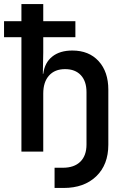

<svg xmlns="http://www.w3.org/2000/svg" viewBox="-20 -750 640 950"><path d="M250 180V80H291Q347 80 377.5 50Q408 20 408 -35V-294Q408 -348 380 -378Q352 -408 302 -408Q251 -408 222.5 -376Q194 -344 194 -287V0H86V-566H0V-645H86V-730H194V-645H353V-566H194V-490L192 -385H194Q201 -440 238.5 -470Q276 -500 338 -500Q420 -500 468 -447.5Q516 -395 516 -306V-34Q516 65 456 122.5Q396 180 295 180Z"/></svg>

Font: JetBrains Mono NL SemiBold
Style: Regular
Weight: 600
Designer: Philipp Nurullin, Konstantin Bulenkov
Foundry: JetBrains
Version: Version 2.304; ttfautohint (v1.8.4.7-5d5b)